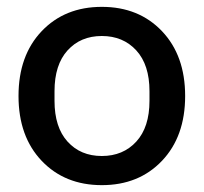

<svg xmlns="http://www.w3.org/2000/svg" viewBox="-20 -530 594 560"><path d="M452.5 -61Q385 10 277 10Q169 10 101.5 -61Q34 -132 34 -250Q34 -368 101.5 -439Q169 -510 277 -510Q385 -510 452.5 -439Q520 -368 520 -250Q520 -132 452.5 -61ZM139 -236Q139 -159 177 -117Q215 -75 277 -75Q339 -75 377.5 -117Q416 -159 416 -236V-264Q416 -341 377.5 -383Q339 -425 277 -425Q215 -425 177 -383Q139 -341 139 -264Z"/></svg>

Font: TASA Orbiter Display Medium
Style: Regular
Weight: 500
Designer: Weizhong Zhang
Version: Version 1.000;Glyphs 3.1.2 (3151)